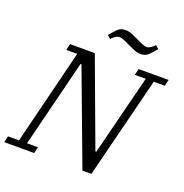

<svg xmlns="http://www.w3.org/2000/svg" viewBox="-175 -1031 1119 1169"><g transform="rotate(20 384.5 -447.0)"><path d="M-11 -41H60L213 -657H142L152 -698H312L520 -137H526L657 -657H586L596 -698H790L780 -657H709L544 0H486L259 -606H253L112 -41H183L173 0H-21ZM578 -788Q555 -788 537 -795Q519 -802 496 -813Q470 -825 453 -833Q436 -841 421 -841Q408 -841 396.5 -833.5Q385 -826 370 -811L349 -829Q369 -853 389 -873.5Q409 -894 438 -894Q461 -894 479 -887Q497 -880 520 -869Q546 -857 563 -849Q580 -841 595 -841Q608 -841 619.5 -848.5Q631 -856 646 -871L667 -853Q647 -829 627 -808.5Q607 -788 578 -788Z"/></g></svg>

Font: IBM Plex Serif
Style: Italic
Weight: 400
Italic angle: -14°
Designer: Mike Abbink, Paul van der Laan, Pieter van Rosmalen
Foundry: Bold Monday
Version: Version 3.001